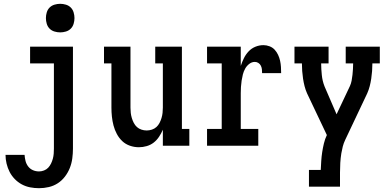

<svg xmlns="http://www.w3.org/2000/svg" viewBox="-20 -765 2040 1008"><path d="M185 223Q161 223 138 218.5Q115 214 94.5 203Q74 192 57.5 175Q41 158 30.5 137.5Q20 117 14.5 94Q9 71 9 48H109Q110 64 114 80Q118 96 128 109Q138 122 153 128.5Q168 135 185 135Q198 135 211 130Q224 125 233 115.5Q242 106 248 93.5Q254 81 257.5 68Q261 55 262 41.5Q263 28 263 15V-432H138V-520H363V15Q363 41 359.5 67Q356 93 346.5 117Q337 141 321 162Q305 183 283.5 197Q262 211 236.5 217Q211 223 185 223ZM296 -595Q281 -595 266 -599.5Q251 -604 240.5 -614.5Q230 -625 225.5 -640Q221 -655 221 -670Q221 -685 225.5 -700Q230 -715 240.5 -725.5Q251 -736 266 -740.5Q281 -745 296 -745Q311 -745 326 -740.5Q341 -736 351.5 -725.5Q362 -715 366.5 -700Q371 -685 371 -670Q371 -655 366.5 -640Q362 -625 351.5 -614.5Q341 -604 326 -599.5Q311 -595 296 -595Z M709 8Q685 8 662 0Q639 -8 622 -24Q605 -40 593.5 -61.5Q582 -83 576 -106Q570 -129 567.5 -152.5Q565 -176 565 -200V-432H526V-520H665V-200Q665 -186 666.5 -172.5Q668 -159 672 -145.5Q676 -132 682.5 -119.5Q689 -107 699 -98Q709 -89 722.5 -84.5Q736 -80 750 -80Q764 -80 777.5 -84.5Q791 -89 801 -98Q811 -107 817.5 -119.5Q824 -132 828 -145.5Q832 -159 833.5 -172.5Q835 -186 835 -200V-432H795V-520H935V-88H974V0H835V-84Q827 -65 815 -47Q803 -29 787 -16.5Q771 -4 750.5 2Q730 8 709 8Z M1067 0V-88H1144V-432H1067V-520H1244V-419Q1251 -440 1260.5 -459.5Q1270 -479 1285 -495Q1300 -511 1320.5 -519.5Q1341 -528 1363 -528Q1379 -528 1395 -522Q1411 -516 1422 -504Q1433 -492 1440 -477Q1447 -462 1450.5 -446Q1454 -430 1455 -413.5Q1456 -397 1456 -381H1356Q1356 -391 1355 -401Q1354 -411 1349.5 -420Q1345 -429 1336.5 -434.5Q1328 -440 1318 -440Q1302 -440 1288.5 -429.5Q1275 -419 1267 -404.5Q1259 -390 1255 -374Q1251 -358 1248.5 -341.5Q1246 -325 1245 -308.5Q1244 -292 1244 -276V-88H1336V0Z M1602 215V127H1664Q1665 104 1666.5 80.5Q1668 57 1671.5 34Q1675 11 1680.5 -12Q1686 -35 1696 -56L1592 -275Q1584 -293 1579 -312.5Q1574 -332 1571 -352Q1568 -372 1566.5 -392Q1565 -412 1565 -432H1526V-520H1705V-432H1666Q1666 -417 1667 -401.5Q1668 -386 1669.5 -371Q1671 -356 1674.5 -341Q1678 -326 1684 -311L1747 -165L1817 -313Q1823 -326 1826 -341.5Q1829 -357 1830.5 -372Q1832 -387 1833 -402Q1834 -417 1834 -432H1795V-520H1974V-432H1935Q1935 -412 1933.5 -392Q1932 -372 1929 -352Q1926 -332 1921 -312.5Q1916 -293 1908 -275L1792 -30Q1784 -13 1779.5 4.5Q1775 22 1772 40Q1768 65 1766.5 90Q1765 115 1765 141V215Z"/></svg>

Font: Iosevka Curly Slab Semibold
Style: Regular
Weight: 600
Monospace: yes
Designer: Belleve Invis
Foundry: Belleve Invis
Version: Version 22.1.2; ttfautohint (v1.8.4)